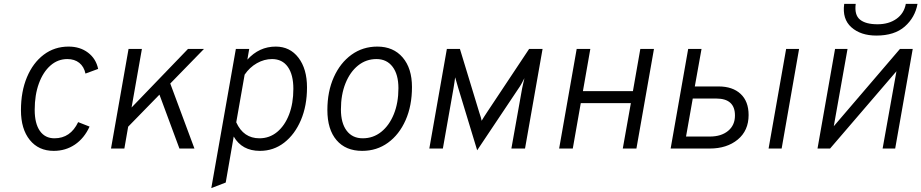

<svg xmlns="http://www.w3.org/2000/svg" viewBox="-20 -762 4727 985"><path d="M255.5 12Q178 12 132.8 -44Q87.5 -100 87.5 -196.5Q87.5 -293 118.5 -366.5Q149.5 -440 204.5 -481.5Q259.5 -523 332 -523Q390.5 -523 431.5 -492Q472.5 -461 483.5 -408.5L418.5 -384.5Q411 -420 386.8 -439.5Q362.5 -459 325.5 -459Q276.5 -459 238.8 -425.8Q201 -392.5 179.5 -333.8Q158 -275 158 -198.5Q158 -128.5 184.5 -90.5Q211 -52.5 259.5 -52.5Q341.5 -52.5 381 -135.5L439.5 -112.5Q412 -52.5 364.2 -20.2Q316.5 12 255.5 12Z M549.5 0 639.5 -511H708L655 -210.5L944.5 -511H1026.5L853.5 -333.5L977.5 0H900.5L798 -276.5L637.5 -112L618 0Z M1064 203 1190 -511H1258.5L1249 -456Q1309.5 -523 1394.5 -523Q1467.5 -523 1511.2 -465.8Q1555 -408.5 1555 -313.5Q1555 -219.5 1523.8 -146Q1492.5 -72.5 1438 -30.2Q1383.5 12 1313.5 12Q1221.5 12 1179 -61.5L1138 174.5ZM1311 -52.5Q1362.5 -52.5 1401.8 -85Q1441 -117.5 1463 -174.5Q1485 -231.5 1485 -306.5Q1485 -379 1456.5 -419Q1428 -459 1375.5 -459Q1335.5 -459 1298 -437.8Q1260.5 -416.5 1235 -379L1192 -134.5Q1229 -52.5 1311 -52.5Z M1838 12Q1753.5 12 1706.5 -43Q1659.5 -98 1659.5 -197.5Q1659.5 -292.5 1692.5 -366Q1725.5 -439.5 1783.2 -481.2Q1841 -523 1916 -523Q1998 -523 2045.8 -467.2Q2093.5 -411.5 2093.5 -315.5Q2093.5 -219.5 2060.8 -145.5Q2028 -71.5 1970.5 -29.8Q1913 12 1838 12ZM1841 -52.5Q1894.5 -52.5 1935.8 -85.5Q1977 -118.5 2000.5 -176.5Q2024 -234.5 2024 -309.5Q2024 -380 1994 -419.5Q1964 -459 1911.5 -459Q1858 -459 1817 -426Q1776 -393 1752.5 -334.8Q1729 -276.5 1729 -200.5Q1729 -130.5 1758.5 -91.5Q1788 -52.5 1841 -52.5Z M2428 9 2330 -313.5Q2322 -338.5 2315 -365.5Q2313 -352.5 2311.2 -338.2Q2309.5 -324 2306.5 -308.5L2252 0H2182.5L2272.5 -511H2339.5L2439.5 -182.5Q2444 -169.5 2446.8 -160Q2449.5 -150.5 2451 -142.5Q2457.5 -153.5 2463.5 -163Q2469.5 -172.5 2479.5 -187.5L2694.5 -511H2763.5L2673.5 0H2603.5L2658.5 -308Q2661.5 -323.5 2664.8 -337Q2668 -350.5 2670.5 -361Q2662 -344 2654.5 -330.8Q2647 -317.5 2637 -303.5Z M2848.5 0 2938.5 -511H3008.5L2970.5 -294.5H3227L3265 -511H3335L3245 0H3175L3216.5 -233H2959.5L2918.5 0Z M3420.5 0 3510.5 -511H3579L3544.5 -318.5H3666.5Q3738.5 -318.5 3779.5 -280.2Q3820.5 -242 3820.5 -172Q3820.5 -92 3764.8 -46Q3709 0 3621 0ZM3499.5 -61.5H3621.5Q3680 -61.5 3715.2 -90.5Q3750.5 -119.5 3750.5 -169.5Q3750.5 -256.5 3654.5 -256.5H3534ZM3923 0 4013 -511H4079.5L3990 0Z M4174 0 4264 -511H4328L4257.5 -114.5L4597 -511H4662.5L4572.5 0H4508L4579 -396.5L4238.5 0ZM4476 -579.5Q4395.5 -579.5 4347.8 -622Q4300 -664.5 4311 -742H4370Q4362.5 -685.5 4391.8 -661.5Q4421 -637.5 4482 -637.5Q4539.5 -637.5 4578.8 -665.2Q4618 -693 4627 -742H4687Q4674.5 -672.5 4621.8 -626Q4569 -579.5 4476 -579.5Z"/></svg>

Font: Overpass Light
Style: Italic
Weight: 300
Italic angle: -10°
Designer: Delve Withrington, Dave Bailey, Thomas Jockin
Foundry: Delve Fonts LLC
Version: Version 4.000; ttfautohint (v1.8.3)